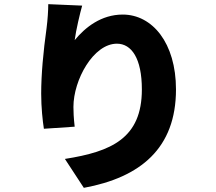

<svg xmlns="http://www.w3.org/2000/svg" viewBox="-20 -835 1040 923"><path d="M212 -815C212 -785 209 -740 204 -701C188 -586 178 -477 178 -385C178 -318 185 -254 191 -216L339 -226C334 -269 333 -300 333 -321C333 -451 429 -625 542 -625C612 -625 662 -555 662 -405C662 -170 515 -106 292 -71L383 68C655 18 826 -122 826 -405C826 -629 712 -765 570 -765C467 -765 390 -704 339 -642C345 -689 365 -773 375 -808L212 -815Z"/></svg>

Font: Noto Sans Korean Black
Style: Bold
Weight: 900
Designer: Ryoko NISHIZUKA (kana & ideographs); Paul D. Hunt (Latin, Greek & Cyrillic); Wenlong ZHANG (bopomofo); Sandoll Communica
Foundry: Adobe Systems Incorporated
Version: Version 1.000;PS 1;hotconv 1.0.78;makeotf.lib2.5.61930